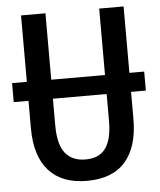

<svg xmlns="http://www.w3.org/2000/svg" viewBox="-52 -759 678 815"><g transform="rotate(-5 287.0 -352.0)"><path d="M5 -350V-431H68V-714H172V-431H401V-714H505V-431H568V-350H505V-235Q505 -116 450 -53Q395 10 286 10Q180 10 124 -52Q68 -114 68 -234V-350ZM172 -236Q172 -155 201.5 -118Q231 -81 288 -81Q346 -81 373.5 -119Q401 -157 401 -237V-350H172Z"/></g></svg>

Font: Avrile Sans Condensed Medium
Style: Regular
Weight: 500
Width: 3
Designer: Monotype Design Team
Foundry: Monotype Imaging Inc.
Version: Version 2.001;September 10, 2019;FontCreator 11.5.0.2425 64-